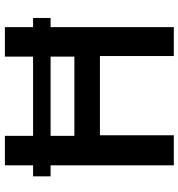

<svg xmlns="http://www.w3.org/2000/svg" viewBox="8 -760 751 808"><g transform="rotate(-90 384.0 -355.5)"><path d="M712.9 -518.6V-592.3H46.4V-518.6ZM219.2 0V-311H552.7V0H674.3V-710.9H550.3V-418.5H216.8V-710.9H92.8V0Z"/></g></svg>

Font: Ride
Style: Bold
Weight: 700
Version: Version 3.000